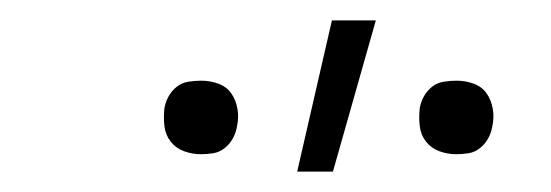

<svg xmlns="http://www.w3.org/2000/svg" viewBox="-20 -768 540 188"><path d="M427 -617Q418 -617 410 -620Q402 -623 397 -629.5Q392 -636 391 -644.5Q390 -653 391 -662Q392 -668 395 -673.5Q398 -679 403 -683Q408 -687 414.5 -688Q421 -689 427 -689Q436 -689 444 -686Q452 -683 456.5 -676.5Q461 -670 462.5 -661.5Q464 -653 462 -644Q461 -638 458 -632.5Q455 -627 450 -623Q445 -619 439 -618Q433 -617 427 -617ZM177 -617Q168 -617 160 -620Q152 -623 147 -629.5Q142 -636 141 -644.5Q140 -653 141 -662Q142 -668 145 -673.5Q148 -679 153 -683Q158 -687 164.5 -688Q171 -689 177 -689Q186 -689 194 -686Q202 -683 206.5 -676.5Q211 -670 212.5 -661.5Q214 -653 212 -644Q211 -638 208 -632.5Q205 -627 200 -623Q195 -619 189 -618Q183 -617 177 -617ZM271 -600 305 -748H348L306 -600Z"/></svg>

Font: Iosevka Extralight Oblique
Style: Regular
Weight: 200
Italic angle: -9°
Monospace: yes
Designer: Belleve Invis
Foundry: Belleve Invis
Version: Version 32.5.0; ttfautohint (v1.8.4)